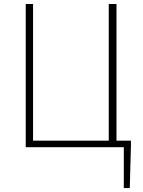

<svg xmlns="http://www.w3.org/2000/svg" viewBox="-20 -746 724 973"><path d="M570.3 -33.2H643.6V-12.7L637.7 207H607.4V0H110.4V-725.6H147.5V-33.2H531.2V-725.6H570.3Z"/></svg>

Font: Gen Shin Gothic ExtraLight
Style: Regular
Weight: 100
Designer: [Source Han Sans]
Ryoko NISHIZUKA  (kana & ideographs); Paul D. Hunt (Latin, Greek & Cyrillic); Wenlong ZHANG  (bopomofo
Version: Version 1.002.20150607